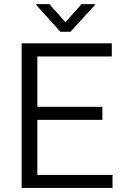

<svg xmlns="http://www.w3.org/2000/svg" viewBox="-20 -924 609 944"><path d="M533.2 -64V0H86.4V-710.9H529.8V-646.5H163.6V-398.9H483.4V-334.5H163.6V-64ZM222.7 -903.8 301.8 -814.9 380.9 -903.8H445.8V-898.4L326.2 -767.6H277.3L158.7 -898.9V-903.8Z"/></svg>

Font: Vazirmatn FD Light
Style: Regular
Weight: 300
Designer: Saber Rastikerdar
Foundry: Saber Rastikerdar
Version: Version 33.003